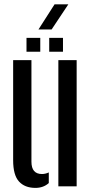

<svg xmlns="http://www.w3.org/2000/svg" viewBox="-20 -886 436 913"><path d="M42.5 -124V-600H129.5V-117Q129.5 -58.5 179.5 -58.5Q195.5 -58.5 212 -66V-15.5Q186.5 7.5 148.5 7.5Q98 7.5 70.2 -23Q42.5 -53.5 42.5 -124ZM257.5 0V-600H344.5V0ZM214 -640V-706H279.5V-640ZM106 -640V-706H171.5V-640ZM163 -746 239.5 -865.5H305L225.5 -746Z"/></svg>

Font: Big Shoulders Stencil Display SemiBold
Style: Regular
Weight: 600
Designer: Patric King
Foundry: XO Type Co
Version: Version 1.000